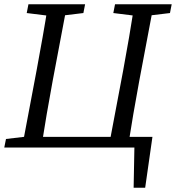

<svg xmlns="http://www.w3.org/2000/svg" viewBox="-52 -690 823 898"><path d="M573 188H627L661 -50H100L92 0H593L577 -21L573 188ZM51 0H141C157 -103 175 -207 194 -310L262 -670H173C157 -567 138 -463 119 -360L51 0ZM73 -629 194 -614H214L338 -629L346 -670H81L73 -629ZM456 0H546C562 -103 580 -207 599 -310L667 -670H577C561 -567 543 -463 524 -360L456 0ZM478 -629 599 -614H618L743 -629L751 -670H486L478 -629ZM-32 0H112L121 -55H103L-24 -40L-32 0Z"/></svg>

Font: Source Serif 4 Variable
Style: Italic
Weight: 400
Italic angle: -12°
Designer: Frank Grießhammer
Foundry: Adobe Systems Incorporated
Version: Version 4.004;hotconv 1.0.116;makeotfexe 2.5.65601